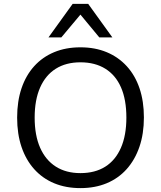

<svg xmlns="http://www.w3.org/2000/svg" viewBox="-20 -957 826 986"><path d="M393 9Q318 9 258 -16Q198 -41 155.5 -88.5Q113 -136 90.5 -202.5Q68 -269 68 -353Q68 -437 90.5 -503.5Q113 -570 155.5 -617Q198 -664 258 -689Q318 -714 393 -714Q468 -714 528 -689Q588 -664 631 -617Q674 -570 696.5 -503.5Q719 -437 719 -354Q719 -270 696 -203Q673 -136 630.5 -88.5Q588 -41 528 -16Q468 9 393 9ZM393 -68Q468 -68 520.5 -101Q573 -134 601 -198Q629 -262 629 -353Q629 -445 601.5 -508Q574 -571 521 -604Q468 -637 393 -637Q319 -637 266.5 -604Q214 -571 186 -507.5Q158 -444 158 -353Q158 -262 186 -198.5Q214 -135 266.5 -101.5Q319 -68 393 -68ZM229 -765 353 -937H433L557 -765H490L393 -882L295 -765Z"/></svg>

Font: Nunito Sans 10pt
Style: Regular
Weight: 400
Designer: Vernon Adams
Foundry: Vernon Adams
Version: Version 3.101;gftools[0.9.27]